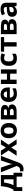

<svg xmlns="http://www.w3.org/2000/svg" viewBox="2893 -3490 837 6663"><g transform="rotate(-90 3311.5 -158.5)"><path d="M568.8 -545.9V-108.9H648.9V195.8H515.1V0H147.9V195.8H14.2V-108.9H60.1Q157.7 -260.3 183.1 -545.9ZM419.9 -108.9V-434.1H308.1Q281.2 -232.4 215.8 -108.9Z M773.9 240.2Q735.4 240.2 698.2 231.9V113.8Q725.1 120.1 760.7 120.1Q796.4 120.1 825.9 95.9Q855.5 71.8 872.1 22.9L880.9 -3.9L664.1 -545.9H827.1L930.2 -238.8Q943.4 -198.7 948.2 -144H951.2Q956.5 -194.3 972.2 -238.8L1073.2 -545.9H1232.9L1002 69.8Q970.2 155.3 911.4 197.8Q852.5 240.2 773.9 240.2Z M1422.9 -278.8 1247.1 -545.9H1416L1522 -372.1L1628.9 -545.9H1797.9L1620.1 -278.8L1806.2 0H1636.7L1522 -187L1406.7 0H1237.8Z M2375.5 -273.9Q2375.5 -140.6 2305.2 -65.4Q2234.9 9.8 2109.4 9.8Q2030.8 9.8 1970.7 -24.7Q1910.6 -59.1 1878.4 -123.5Q1846.2 -188 1846.2 -273.9Q1846.2 -407.7 1916 -481.9Q1985.8 -556.2 2112.3 -556.2Q2190.9 -556.2 2251 -522Q2311 -487.8 2343.3 -423.8Q2375.5 -359.9 2375.5 -273.9ZM2024.4 -395.8Q1998 -355.5 1998 -274.2Q1998 -192.9 2024.7 -151.4Q2051.3 -109.9 2111.1 -109.9Q2170.9 -109.9 2197 -151.1Q2223.1 -192.4 2223.1 -273.7Q2223.1 -355 2196.8 -395.5Q2170.4 -436 2110.6 -436Q2050.8 -436 2024.4 -395.8Z M2755.4 -333Q2851.6 -333 2851.6 -391.1Q2851.6 -440.9 2772.5 -440.9H2647.5V-333ZM2765.6 -231.9H2647.5V-103H2768.6Q2815.9 -103 2840.6 -120.8Q2865.2 -138.7 2865.2 -170.9Q2865.2 -203.1 2840.3 -217.5Q2815.4 -231.9 2765.6 -231.9ZM2778.3 -545.9Q3002.4 -545.9 3002.4 -402.8Q3002.4 -358.9 2974.9 -327.9Q2947.3 -296.9 2893.6 -288.1V-284.2Q2951.7 -277.3 2985.6 -244.4Q3019.5 -211.4 3019.5 -163.1Q3019.5 -83.5 2957 -41.7Q2894.5 0 2778.3 0H2498.5V-545.9Z M3607.4 -308.1V-235.8H3255.4Q3257.8 -172.4 3293 -136.7Q3328.1 -101.1 3391.6 -101.1Q3485.4 -101.1 3576.7 -144V-28.8Q3499.5 9.8 3376.2 9.8Q3252.9 9.8 3178.7 -63Q3104.5 -135.7 3104.5 -271Q3104.5 -406.2 3173.1 -481.2Q3241.7 -556.2 3360.1 -556.2Q3478.5 -556.2 3543 -490.2Q3607.4 -424.3 3607.4 -308.1ZM3258.8 -335H3467.8Q3466.8 -390.1 3439 -420.2Q3411.1 -450.2 3363.8 -450.2Q3316.4 -450.2 3289.6 -420.2Q3262.7 -390.1 3258.8 -335Z M3877.4 -545.9V-335.9H4085.4V-545.9H4234.4V0H4085.4V-225.1H3877.4V0H3728.5V-545.9Z M4625.5 -110.8Q4707.5 -110.8 4778.3 -158.2V-30.8Q4742.2 -7.8 4705.1 1Q4668 9.8 4612.3 9.8Q4357.4 9.8 4357.4 -270Q4357.4 -409.2 4426.8 -482.4Q4496.1 -555.7 4625.5 -556.2Q4720.2 -556.2 4795.4 -519L4751.5 -403.8Q4671.4 -436 4625.5 -436Q4509.3 -436 4509.3 -273.4Q4509.3 -110.8 4625.5 -110.8Z M5356.4 -545.9V-434.1H5177.7V0H5028.8V-434.1H4849.6V-545.9Z M5714.8 -333Q5811 -333 5811 -391.1Q5811 -440.9 5731.9 -440.9H5606.9V-333ZM5725.1 -231.9H5606.9V-103H5728Q5775.4 -103 5800 -120.8Q5824.7 -138.7 5824.7 -170.9Q5824.7 -203.1 5799.8 -217.5Q5774.9 -231.9 5725.1 -231.9ZM5737.8 -545.9Q5961.9 -545.9 5961.9 -402.8Q5961.9 -358.9 5934.3 -327.9Q5906.7 -296.9 5853 -288.1V-284.2Q5911.1 -277.3 5945.1 -244.4Q5979 -211.4 5979 -163.1Q5979 -83.5 5916.5 -41.7Q5854 0 5737.8 0H5458V-545.9Z M6213.9 -162.1Q6213.9 -99.1 6286.1 -99.1Q6337.9 -99.1 6368.9 -128.9Q6399.9 -158.7 6399.9 -208V-252.9L6342.3 -251Q6277.3 -249 6245.6 -227.5Q6213.9 -206.1 6213.9 -162.1ZM6305.2 -336.9 6399.9 -339.8V-363.8Q6399.9 -446.8 6314.9 -446.8Q6249.5 -446.8 6161.1 -407.2L6111.8 -507.8Q6206.1 -557.1 6318.4 -557.1Q6547.9 -557.1 6547.9 -363.8V0H6443.8L6415 -74.2H6411.1Q6373.5 -26.9 6333.7 -8.5Q6293.9 9.8 6222.7 9.8Q6151.4 9.8 6106.2 -35.2Q6061 -80.1 6061 -165Q6061 -250 6121.8 -291.3Q6182.6 -332.5 6305.2 -336.9Z"/></g></svg>

Font: NotoSans-Bold
Style: Bold
Weight: 700
Designer: Monotype Design team
Foundry: Monotype Imaging Inc.
Version: Version 1.04